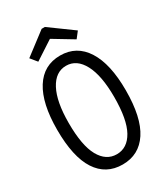

<svg xmlns="http://www.w3.org/2000/svg" viewBox="-198 -877 845 974"><g transform="rotate(-30 225.0 -390.0)"><path d="M225 11Q128 11 76 -69Q24 -149 24 -308Q24 -462 76 -544.5Q128 -627 225 -627Q321 -627 373.5 -544.5Q426 -462 426 -308Q426 -149 373.5 -69Q321 11 225 11ZM225 -49Q287 -49 322.5 -112.5Q358 -176 358 -308Q358 -433 322.5 -500Q287 -567 225 -567Q163 -567 127.5 -500Q92 -433 92 -308Q92 -176 127.5 -112.5Q163 -49 225 -49ZM114 -655 83 -693 212 -791H231L367 -692L339 -656L223 -726Z"/></g></svg>

Font: Inconsolata SemiCondensed
Style: Regular
Weight: 400
Width: 4
Monospace: yes
Designer: Raph Levien, Cyreal, Brenton Simpson
Foundry: Raph Levien, Cyreal, Google
Version: Version 3.001; ttfautohint (v1.8.2.53-6de2)